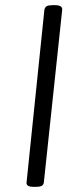

<svg xmlns="http://www.w3.org/2000/svg" viewBox="-20 -722 323 744"><path d="M110 2Q80 2 83 -16L152 -684Q154 -694 161 -698Q168 -702 184 -702H192Q223 -702 221 -684L150 -16Q149 -6 142 -2Q135 2 118 2Z"/></svg>

Font: Asap Light
Style: Italic
Weight: 300
Italic angle: -6°
Designer: Pablo Cosgaya
Foundry: Omnibus-Type
Version: Version 3.001